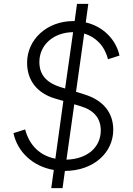

<svg xmlns="http://www.w3.org/2000/svg" viewBox="-20 -865 684 985"><path d="M243 100H301L313 12C463 11 561 -84 561 -199C561 -287 510 -351 412 -381L370 -394L412 -693C472 -675 517 -629 534 -561L593 -580C575 -662 510 -729 420 -750L433 -845H375L363 -757H357C220 -757 119 -662 119 -543C119 -455 168 -388 261 -360L305 -347L264 -51C186 -66 131 -118 109 -201L49 -182C70 -84 150 -11 256 7ZM182 -547C182 -635 255 -699 355 -700L314 -411L294 -417C215 -441 182 -484 182 -547ZM321 -46 361 -330 394 -320C461 -300 497 -259 497 -196C497 -111 430 -49 321 -46Z"/></svg>

Font: Mluvka Light
Style: Italic
Weight: 300
Italic angle: -8°
Designer: Modified by Jiří Krblich, Original typeface by Gumpita Rahayu
Foundry: Gumpita Rahayu & Jiří Krblich
Version: Version 2.000;Glyphs 3.1.1 (3134)